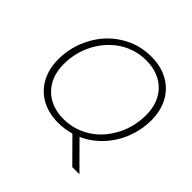

<svg xmlns="http://www.w3.org/2000/svg" viewBox="-213 -891 1218 1218"><g transform="rotate(45 395.5 -282.5)"><path d="M97 -128C144 -41 233 8 346 8C383 8 420 3 459 -8L609 143H673L506 -25C654 -91 754 -247 754 -424C754 -593 642 -708 470 -708C394 -708 325 -689 263 -650C200 -611 151 -558 116 -492C80 -426 62 -354 62 -277C62 -221 74 -171 97 -128ZM108 -280C108 -348 123 -412 154 -472C185 -531 227 -579 281 -615C335 -650 396 -668 463 -668C608 -668 707 -575 707 -422C707 -353 692 -288 661 -229C630 -169 588 -121 534 -86C479 -51 419 -33 352 -33C208 -33 108 -128 108 -280Z"/></g></svg>

Font: Momo Neue ExtLt
Style: Italic
Weight: 200
Italic angle: -10°
Designer: Ninad Kale (Devanagari), Jonny Pinhorn (Latin)
Foundry: Indian Type Foundry
Version: 4.004